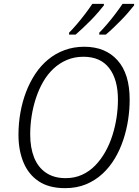

<svg xmlns="http://www.w3.org/2000/svg" viewBox="-20 -968 723 998"><path d="M318 10Q235 10 181.5 -25.5Q128 -61 102 -124Q76 -187 76 -267Q76 -326 86 -382.5Q96 -439 115.5 -490Q135 -541 163.5 -584Q192 -627 230 -658.5Q268 -690 315.5 -707.5Q363 -725 418 -725Q528 -725 591 -654.5Q654 -584 654 -450Q654 -399 646 -346Q638 -293 621 -241.5Q604 -190 577 -144.5Q550 -99 512.5 -64.5Q475 -30 427 -10Q379 10 318 10ZM321 -42Q368 -42 406.5 -59.5Q445 -77 475 -108Q505 -139 527.5 -179Q550 -219 564.5 -265Q579 -311 586 -358Q593 -405 593 -450Q593 -555 547.5 -614Q502 -673 414 -673Q367 -673 328 -656.5Q289 -640 258 -611Q227 -582 204.5 -543Q182 -504 167 -458.5Q152 -413 144.5 -365Q137 -317 137 -269Q137 -201 157 -150Q177 -99 218.5 -70.5Q260 -42 321 -42ZM496 -798Q515 -817 538 -844Q561 -871 582 -899Q603 -927 617 -948H677V-940Q665 -925 648 -905Q631 -885 610.5 -864Q590 -843 569.5 -823.5Q549 -804 530 -788H496ZM339 -798Q358 -817 381 -844Q404 -871 425 -899Q446 -927 460 -948H520V-940Q508 -925 491 -905Q474 -885 453.5 -864Q433 -843 412 -823.5Q391 -804 373 -788H339Z"/></svg>

Font: Noto Sans Display Light
Style: Italic
Weight: 300
Italic angle: -12°
Designer: Monotype Design Team
Foundry: Monotype Imaging Inc.
Version: Version 2.003